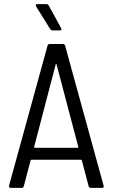

<svg xmlns="http://www.w3.org/2000/svg" viewBox="-20 -914 548 934"><path d="M411 -9 378 -134Q377 -137 373 -137H134Q130 -137 129 -134L96 -9Q94 0 85 0H33Q28 0 25.5 -3Q23 -6 24 -11L211 -691Q213 -700 222 -700H286Q295 -700 297 -691L484 -11L485 -8Q485 0 475 0H422Q413 0 411 -9ZM150 -195H357Q359 -195 360.5 -196.5Q362 -198 361 -199L255 -601Q254 -603 253 -603Q252 -603 251 -601L146 -199Q145 -198 146.5 -196.5Q148 -195 150 -195ZM279 -772Q279 -766 270 -766H236Q229 -766 224 -773L156 -882Q154 -886 154 -888Q154 -894 162 -894H205Q214 -894 217 -887L277 -778Q279 -774 279 -772Z"/></svg>

Font: Barlow Semi Condensed
Style: Regular
Weight: 400
Width: 4
Designer: Jeremy Tribby
Foundry: Tribby Type
Version: Version 1.408;December 10, 2018;FontCreator 11.5.0.2430 64-b